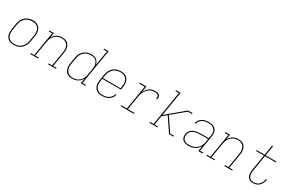

<svg xmlns="http://www.w3.org/2000/svg" viewBox="149 -2063 5103 3398"><g transform="rotate(30 2700.0 -363.5)"><path d="M246 8Q217 8 189 1.5Q161 -5 138.5 -20Q116 -35 101 -58.5Q86 -82 79.5 -109Q73 -136 73.5 -165Q74 -194 79 -223L97 -333Q102 -361 111 -387.5Q120 -414 135.5 -438.5Q151 -463 173 -483Q195 -503 221 -515.5Q247 -528 274.5 -534.5Q302 -541 329 -541Q358 -541 386 -533.5Q414 -526 436.5 -510.5Q459 -495 474 -472Q489 -449 495.5 -421.5Q502 -394 501.5 -365Q501 -336 496 -307L478 -197Q473 -169 464 -142.5Q455 -116 439.5 -91.5Q424 -67 402 -47Q380 -27 354 -14.5Q328 -2 300.5 3Q273 8 246 8ZM246 -11Q271 -11 296.5 -15.5Q322 -20 345.5 -32Q369 -44 389 -62.5Q409 -81 423 -103.5Q437 -126 445 -150.5Q453 -175 457 -200L476 -310Q480 -336 480.5 -362.5Q481 -389 475.5 -413.5Q470 -438 457 -459Q444 -480 423.5 -494Q403 -508 378 -513.5Q353 -519 326 -519Q301 -519 276.5 -514Q252 -509 228.5 -497Q205 -485 185 -466.5Q165 -448 151.5 -426Q138 -404 130 -379.5Q122 -355 118 -330L100 -220Q95 -194 94.5 -168Q94 -142 99.5 -117.5Q105 -93 117.5 -72Q130 -51 150 -37Q170 -23 195 -17Q220 -11 246 -11Z M582 0V-19H653L735 -511H666V-530H759L742 -426Q755 -452 775.5 -474.5Q796 -497 821.5 -511.5Q847 -526 875 -532Q903 -538 931 -538Q959 -538 986 -531.5Q1013 -525 1034.5 -509Q1056 -493 1069.5 -469.5Q1083 -446 1089 -419Q1095 -392 1094 -363.5Q1093 -335 1088 -307L1040 -19H1109V0H948V-19H1019L1068 -310Q1072 -335 1073 -361Q1074 -387 1069 -411Q1064 -435 1052.5 -456Q1041 -477 1022 -492Q1003 -507 979 -513Q955 -519 929 -519Q905 -519 880 -514Q855 -509 832.5 -497Q810 -485 791 -466.5Q772 -448 758.5 -425.5Q745 -403 737.5 -379.5Q730 -356 726 -331L674 -19H743V0Z M1439 8Q1410 8 1382.5 1.5Q1355 -5 1333.5 -21Q1312 -37 1298.5 -60.5Q1285 -84 1279 -110.5Q1273 -137 1273.5 -166Q1274 -195 1279 -223L1297 -333Q1302 -360 1310.5 -387Q1319 -414 1334.5 -438Q1350 -462 1372 -482Q1394 -502 1420 -515Q1446 -528 1473 -533Q1500 -538 1528 -538Q1557 -538 1585 -530.5Q1613 -523 1634 -505.5Q1655 -488 1667.5 -463Q1680 -438 1684 -410L1735 -716H1666V-735H1759L1640 -19H1709V0H1616L1634 -105Q1619 -78 1598 -55.5Q1577 -33 1551 -18.5Q1525 -4 1496 2Q1467 8 1439 8ZM1445 -11Q1469 -11 1494 -15.5Q1519 -20 1542 -32.5Q1565 -45 1584 -63.5Q1603 -82 1616.5 -104Q1630 -126 1637.5 -150Q1645 -174 1649 -199L1667 -309Q1672 -335 1673 -360.5Q1674 -386 1669 -410Q1664 -434 1652.5 -455.5Q1641 -477 1622 -492Q1603 -507 1578.5 -513Q1554 -519 1528 -519Q1503 -519 1478 -514.5Q1453 -510 1429.5 -498Q1406 -486 1386 -467.5Q1366 -449 1352 -426.5Q1338 -404 1330 -379.5Q1322 -355 1318 -330L1300 -220Q1295 -194 1294.5 -168Q1294 -142 1299.5 -118Q1305 -94 1317.5 -72.5Q1330 -51 1350 -37Q1370 -23 1394.5 -17Q1419 -11 1445 -11Z M2048 8Q2019 8 1990.5 2Q1962 -4 1939.5 -19.5Q1917 -35 1902 -58Q1887 -81 1880 -108Q1873 -135 1873.5 -164.5Q1874 -194 1879 -223L1897 -333Q1902 -361 1911 -387.5Q1920 -414 1935.5 -438.5Q1951 -463 1973 -483Q1995 -503 2021 -515.5Q2047 -528 2075 -533Q2103 -538 2130 -538Q2159 -538 2187 -531.5Q2215 -525 2237 -510Q2259 -495 2274 -471.5Q2289 -448 2295.5 -421Q2302 -394 2301.5 -365Q2301 -336 2296 -307L2288 -256H1905L1900 -220Q1895 -194 1894.5 -167.5Q1894 -141 1899.5 -117Q1905 -93 1918.5 -72Q1932 -51 1951.5 -36.5Q1971 -22 1996.5 -16.5Q2022 -11 2048 -11Q2078 -11 2109 -16.5Q2140 -22 2168 -38Q2196 -54 2217 -80Q2238 -106 2245 -137H2266Q2258 -102 2235.5 -72.5Q2213 -43 2182 -24.5Q2151 -6 2116.5 1Q2082 8 2048 8ZM2270 -274 2276 -310Q2280 -336 2280.5 -362Q2281 -388 2275.5 -412.5Q2270 -437 2257.5 -458Q2245 -479 2225 -493Q2205 -507 2180 -513Q2155 -519 2129 -519Q2104 -519 2079 -514.5Q2054 -510 2030 -498Q2006 -486 1986 -467.5Q1966 -449 1952 -426.5Q1938 -404 1930 -379.5Q1922 -355 1918 -330L1909 -274Z M2430 0V-19H2545L2627 -511H2514V-530H2651L2630 -405Q2644 -433 2663 -458.5Q2682 -484 2707.5 -502.5Q2733 -521 2763 -529.5Q2793 -538 2822 -538Q2838 -538 2854 -537Q2870 -536 2884.5 -531.5Q2899 -527 2911 -517.5Q2923 -508 2928 -494Q2933 -480 2932 -463.5Q2931 -447 2929 -431H2908Q2910 -444 2910.5 -457.5Q2911 -471 2907 -482.5Q2903 -494 2894 -502Q2885 -510 2873 -513.5Q2861 -517 2848 -518Q2835 -519 2822 -519Q2795 -519 2768 -511.5Q2741 -504 2717 -487.5Q2693 -471 2675 -448.5Q2657 -426 2644 -400Q2631 -374 2623.5 -347.5Q2616 -321 2612 -294L2566 -19H2702V0Z M3019 0V-19H3091L3206 -716H3137V-735H3230L3148 -235L3501 -530H3593V-511H3509L3246 -292L3431 -19H3509V0H3419L3306 -167L3231 -279L3143 -206L3112 -19H3180V0Z M3815 8Q3793 8 3771.5 5Q3750 2 3731 -7Q3712 -16 3697.5 -30.5Q3683 -45 3674.5 -64Q3666 -83 3664.5 -105Q3663 -127 3667 -149Q3671 -173 3683.5 -197Q3696 -221 3717 -237.5Q3738 -254 3762 -264Q3786 -274 3811.5 -279.5Q3837 -285 3861.5 -287Q3886 -289 3911 -289H4064L4073 -344Q4077 -368 4077 -391Q4077 -414 4070 -435Q4063 -456 4048.5 -473Q4034 -490 4015 -500.5Q3996 -511 3973 -515Q3950 -519 3927 -519Q3897 -519 3866.5 -513.5Q3836 -508 3808.5 -492.5Q3781 -477 3760.5 -451Q3740 -425 3734 -394H3713Q3720 -429 3741.5 -458.5Q3763 -488 3794 -506.5Q3825 -525 3859.5 -531.5Q3894 -538 3927 -538Q3953 -538 3979 -533.5Q4005 -529 4027 -517.5Q4049 -506 4065 -487Q4081 -468 4089 -444.5Q4097 -421 4097.5 -394.5Q4098 -368 4094 -341L4040 -19H4109V0H4016L4035 -112Q4019 -83 3994.5 -59Q3970 -35 3940 -19.5Q3910 -4 3878.5 2Q3847 8 3815 8ZM3816 -11Q3843 -11 3869.5 -15.5Q3896 -20 3922 -31Q3948 -42 3971 -60Q3994 -78 4010.5 -101Q4027 -124 4036.5 -150Q4046 -176 4050 -203L4061 -270H3911Q3894 -270 3877.5 -269.5Q3861 -269 3844 -266.5Q3827 -264 3810 -260Q3793 -256 3776.5 -249.5Q3760 -243 3744.5 -233.5Q3729 -224 3716.5 -211Q3704 -198 3697 -181.5Q3690 -165 3688 -148Q3684 -129 3685.5 -110Q3687 -91 3694 -74Q3701 -57 3714 -44.5Q3727 -32 3743 -24Q3759 -16 3778 -13.5Q3797 -11 3816 -11Z M4182 0V-19H4253L4335 -511H4266V-530H4359L4342 -426Q4355 -452 4375.5 -474.5Q4396 -497 4421.5 -511.5Q4447 -526 4475 -532Q4503 -538 4531 -538Q4559 -538 4586 -531.5Q4613 -525 4634.5 -509Q4656 -493 4669.5 -469.5Q4683 -446 4689 -419Q4695 -392 4694 -363.5Q4693 -335 4688 -307L4640 -19H4709V0H4548V-19H4619L4668 -310Q4672 -335 4673 -361Q4674 -387 4669 -411Q4664 -435 4652.5 -456Q4641 -477 4622 -492Q4603 -507 4579 -513Q4555 -519 4529 -519Q4505 -519 4480 -514Q4455 -509 4432.5 -497Q4410 -485 4391 -466.5Q4372 -448 4358.5 -425.5Q4345 -403 4337.5 -379.5Q4330 -356 4326 -331L4274 -19H4343V0Z M5136 8Q5111 8 5088.5 2Q5066 -4 5049 -18.5Q5032 -33 5022 -53.5Q5012 -74 5008 -97.5Q5004 -121 5005 -145Q5006 -169 5010 -193L5063 -511H4903V-530H5066L5100 -735H5121L5087 -530H5305V-511H5084L5031 -190Q5027 -169 5026 -148Q5025 -127 5028 -106Q5031 -85 5039.5 -67Q5048 -49 5062.5 -35.5Q5077 -22 5097 -16.5Q5117 -11 5139 -11Q5158 -11 5177.5 -15Q5197 -19 5215.5 -28.5Q5234 -38 5249 -53Q5264 -68 5274.5 -85.5Q5285 -103 5291.5 -122Q5298 -141 5301 -161Q5302 -163 5302 -164.5Q5302 -166 5302 -168H5323Q5323 -166 5322.5 -164Q5322 -162 5322 -160Q5318 -137 5310.5 -116Q5303 -95 5290.5 -75Q5278 -55 5261 -38.5Q5244 -22 5223 -11Q5202 0 5179.5 4Q5157 8 5136 8Z"/></g></svg>

Font: Iosevka Slab ThExObl
Style: Regular
Weight: 100
Width: 7
Italic angle: -9°
Monospace: yes
Designer: Belleve Invis
Foundry: Belleve Invis
Version: Version 11.1.1; ttfautohint (v1.8.3)